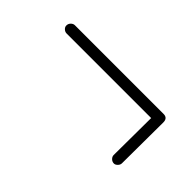

<svg xmlns="http://www.w3.org/2000/svg" viewBox="-27 -482 525 525"><g transform="rotate(45 235.0 -220.0)"><path d="M401 -124Q394 -124 389 -129Q384 -134 384 -140L385 -284H58Q52 -284 47 -288.5Q42 -293 42 -299Q42 -306 47 -311Q52 -316 58 -316H401Q417 -316 417 -299L416 -140Q416 -134 411 -129Q406 -124 401 -124Z"/></g></svg>

Font: Comic Neue Light
Style: Regular
Weight: 300
Designer: Craig Rozynski
Foundry: Craig Rozynski
Version: Version 2.003